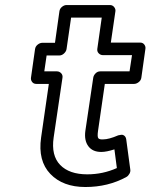

<svg xmlns="http://www.w3.org/2000/svg" viewBox="-20 -709 597 762"><path d="M103 -400.9 119.1 -514.2Q120.6 -524.9 129.6 -532Q138.7 -539.1 147.9 -539.1H198.2L215.8 -664.1Q217.3 -674.8 226.1 -681.9Q234.9 -689 244.1 -689H416Q426.8 -689 433.1 -680.9Q439.5 -672.9 438 -664.1L419.9 -540H536.1Q546.9 -540 552.7 -532.2Q558.6 -524.4 557.1 -515.1L541 -400.9Q539.6 -390.1 530.5 -383.1Q521.5 -376 512.2 -376H396L369.1 -189.9Q365.7 -166.5 370.1 -160.6Q374.5 -154.8 389.2 -155.8Q412.1 -155.8 449.2 -171.9Q454.6 -173.3 461.2 -174.1Q467.8 -174.8 473.6 -170.2Q479.5 -165.5 481 -155.8L497.1 -36.1Q498.5 -27.8 493.7 -19.3Q488.8 -10.7 481.9 -6.8Q409.2 33.2 318.8 33.2Q229.5 33.2 179.7 -18.8Q129.9 -70.8 143.1 -163.1L173.8 -376H124Q113.3 -376 107.4 -383.8Q101.6 -391.6 103 -400.9ZM155.8 -425.8H206.1Q215.3 -425.8 222.4 -418.7Q229.5 -411.6 228 -400.9L192.9 -163.1Q182.6 -91.8 218.8 -54.4Q254.9 -17.1 326.2 -17.1Q388.2 -17.1 443.8 -42L434.1 -116.2Q402.3 -106 382.8 -106Q348.1 -105.5 330.8 -128.4Q313.5 -151.4 318.8 -189.9L350.1 -400.9Q351.6 -410.2 359.4 -418Q367.2 -425.8 377.9 -425.8H494.1L503.9 -490.2H388.2Q378.9 -490.2 371.8 -497.3Q364.7 -504.4 366.2 -515.1L383.8 -639.2H262.2L244.1 -514.2Q242.7 -504.9 234.1 -496.8Q225.6 -488.8 214.8 -488.8H165Z"/></svg>

Font: Trueno Bold Outline
Style: Italic
Weight: 700
Width: 6
Designer: Julieta Ulanovsky
Foundry: Julieta Ulanovsky
Version: Version 3.001b | FøM Fix